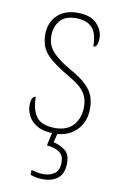

<svg xmlns="http://www.w3.org/2000/svg" viewBox="-87 -592 545 862"><g transform="rotate(10 186.0 -160.5)"><path d="M186 10Q136 10 107.5 -7Q79 -24 67 -48Q55 -72 55 -94Q55 -138 76 -138Q76 -80 99.5 -47.5Q123 -15 186 -15Q240 -15 268.5 -47.5Q297 -80 297 -131Q297 -154 290 -174Q283 -194 263.5 -213.5Q244 -233 205 -255Q154 -285 124 -309.5Q94 -334 81.5 -360Q69 -386 69 -422Q69 -475 103 -508.5Q137 -542 196 -542Q255 -542 283.5 -512.5Q312 -483 312 -447Q312 -405 291 -405Q291 -466 266 -491.5Q241 -517 194 -517Q143 -517 120 -489Q97 -461 97 -421Q97 -376 126 -345.5Q155 -315 212 -283Q258 -257 282.5 -233Q307 -209 316 -184Q325 -159 325 -129Q325 -66 286.5 -28Q248 10 186 10ZM172 221Q158 221 144 219Q130 217 114 211V189Q130 193 142.5 195.5Q155 198 169 198Q201 198 221 182.5Q241 167 241 132Q241 101 221.5 86.5Q202 72 163 68L180 -9H205L190 49Q218 55 242 72Q266 89 266 130Q266 178 240 199.5Q214 221 172 221Z"/></g></svg>

Font: Noto Serif Georgian SemiCondensed Thin
Style: Regular
Weight: 100
Width: 4
Designer: Monotype Design Team, Akaki Razmadze
Foundry: Google LLC
Version: Version 2.003; ttfautohint (v1.8.4.7-5d5b)